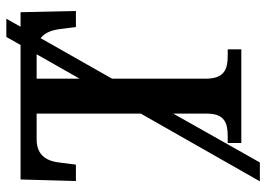

<svg xmlns="http://www.w3.org/2000/svg" viewBox="-140 -660 860 621"><g transform="rotate(-90 290.5 -350.0)"><path d="M14 60H75L233 -220V-111C233 -52 200 -44 159 -44H138V0H441V-44H420C379 -44 346 -53 346 -115V-418L477 -649C496 -635 504 -610 507 -582L513 -535H565L561 -714H514L540 -760H481L455 -714H20L15 -535H68L74 -582C78 -626 95 -662 150 -662H233V-325ZM346 -662H425L346 -523Z"/></g></svg>

Font: Noto Serif SemiCondensed Medium
Style: Regular
Weight: 500
Width: 4
Designer: Monotype Design Team
Foundry: Monotype Imaging Inc.
Version: Version 2.014